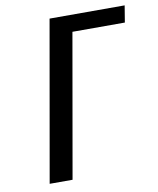

<svg xmlns="http://www.w3.org/2000/svg" viewBox="-80 -763 681 826"><g transform="rotate(-10 260.5 -350.0)"><path d="M70 0 193 -700H521L509 -627H280L170 0Z"/></g></svg>

Font: Cuprum Medium
Style: Italic
Weight: 500
Italic angle: -10°
Version: Version 3.000